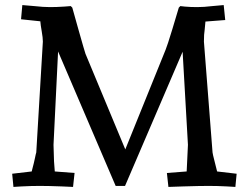

<svg xmlns="http://www.w3.org/2000/svg" viewBox="-20 -733 981 757"><path d="M716 -57 721 -162 700 -529 473 0H436L209 -530L191 -162Q191 -143 193 -97L196 -57L274 -51L268 4L224 2Q170 0 136.5 0Q103 0 65 2L33 4L28 -48L105 -57Q106 -60 108.5 -71Q111 -82 113 -88.5Q115 -95 118 -110.5Q121 -126 123 -132L149 -569Q149 -584 144.5 -609.5Q140 -635 139 -649L63 -657L68 -713L115 -709Q151 -705 177 -705Q203 -705 233 -707L259 -709L265 -703L288 -621Q314 -529 317 -521L474 -144L633 -537Q639 -551 659.5 -618Q680 -685 685 -703L691 -709L709 -707Q731 -705 757.5 -705Q784 -705 817 -709L862 -713L868 -654L790 -648L787 -616Q784 -599 784 -569L818 -132Q819 -124 824.5 -103Q830 -82 832.5 -71Q835 -60 836 -57L913 -48L908 4L875 2Q837 0 802.5 0Q768 0 702 2L644 4L638 -51Z"/></svg>

Font: Andada
Style: Regular
Weight: 400
Designer: Carolina Giovagnoli
Foundry: Carolina Giovagnoli
Version: Version 1.002